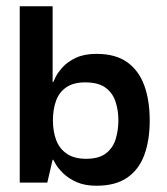

<svg xmlns="http://www.w3.org/2000/svg" viewBox="-20 -583 534 613"><path d="M288 10Q251 10 225 -1.5Q199 -13 182.5 -29Q166 -45 158.5 -58Q151 -71 150 -73H148L131 0H43V-563H148V-321H150Q151 -324 158 -338Q165 -352 180.5 -369Q196 -386 222.5 -398.5Q249 -411 288 -411Q349 -411 386 -384.5Q423 -358 440.5 -310.5Q458 -263 458 -198Q458 -136 441 -89Q424 -42 386.5 -16Q349 10 288 10ZM255 -76Q296 -76 318.5 -93.5Q341 -111 349.5 -139.5Q358 -168 358 -199Q358 -230 349 -258Q340 -286 317 -303Q294 -320 252 -320Q215 -320 192 -304.5Q169 -289 159 -261.5Q149 -234 149 -199Q149 -163 159.5 -135.5Q170 -108 193.5 -92Q217 -76 255 -76Z"/></svg>

Font: Darker Grotesque
Style: Bold
Weight: 700
Designer: Gabriel Lam
Foundry: TypeRant
Version: Version 1.000;gftools[0.9.28]